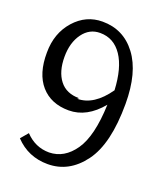

<svg xmlns="http://www.w3.org/2000/svg" viewBox="-138 -832 825 949"><g transform="rotate(20 274.5 -357.5)"><path d="M257.8 -339.8C212.9 -339.8 178.7 -354.5 155.3 -384.8C131.8 -415 120.1 -456.1 120.1 -507.8C120.1 -557.6 131.8 -598.6 155.3 -630.9C178.7 -663.1 209 -678.7 246.1 -678.7C294.9 -678.7 333 -657.2 361.3 -615.2C389.6 -573.2 405.3 -513.7 409.2 -436.5C361.3 -368.2 308.6 -334 250 -334ZM50.8 -53.7C96.7 -4.9 154.3 19.5 222.7 19.5C296.9 19.5 359.4 -13.7 409.2 -81.1C459 -148.4 483.4 -252 483.4 -391.6C483.4 -502 460.9 -586.9 416 -646.5C371.1 -706.1 311.5 -735.4 238.3 -735.4C180.7 -735.4 131.8 -712.9 91.8 -668C51.8 -623 31.2 -566.4 31.2 -498C30.3 -423.8 47.9 -366.2 83 -326.2C118.2 -286.1 167 -265.6 229.5 -265.6C293 -265.6 349.6 -295.9 400.4 -357.4C396.5 -246.1 377 -165 341.8 -114.3C306.6 -63.5 262.7 -38.1 210 -37.1C161.1 -37.1 119.1 -55.7 84 -92.8Z"/></g></svg>

Font: Gen Shin Gothic P Normal
Style: Regular
Weight: 300
Designer: [Source Han Sans]
Ryoko NISHIZUKA  (kana & ideographs); Paul D. Hunt (Latin, Greek & Cyrillic); Wenlong ZHANG  (bopomofo
Version: Version 1.002.20150607